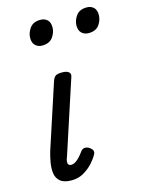

<svg xmlns="http://www.w3.org/2000/svg" viewBox="-121 -866 712 953"><g transform="rotate(-15 234.5 -390.0)"><path d="M127 15Q88 15 69 -1Q50 -17 46.5 -42.5Q43 -68 48 -97Q53 -126 61 -153L169 -483Q176 -503 186 -509Q196 -515 219 -515Q242 -515 252.5 -506Q263 -497 258 -483L135 -107Q128 -91 127.5 -80.5Q127 -70 131.5 -65Q136 -60 144 -60Q155 -60 166 -66.5Q177 -73 188 -85Q199 -97 210 -112Q218 -123 229.5 -124Q241 -125 254 -117Q268 -107 270 -97.5Q272 -88 266 -79Q257 -62 237.5 -40Q218 -18 190 -1.5Q162 15 127 15ZM158 -669Q138 -669 124 -682Q110 -695 110 -720Q110 -747 127.5 -771Q145 -795 182 -795Q203 -795 217 -782.5Q231 -770 231 -744Q231 -717 213.5 -693Q196 -669 158 -669ZM397 -669Q376 -669 362 -682Q348 -695 348 -720Q348 -747 365.5 -771Q383 -795 420 -795Q441 -795 455 -782.5Q469 -770 469 -744Q469 -717 452 -693Q435 -669 397 -669Z"/></g></svg>

Font: Playwrite AU TAS
Style: Regular
Weight: 400
Designer: Veronika Burian, José Scaglione
Foundry: TypeTogether
Version: Version 1.002